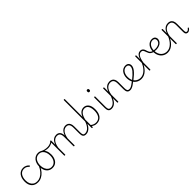

<svg xmlns="http://www.w3.org/2000/svg" viewBox="459 -2952 4907 4907"><g transform="rotate(-45 2912.0 -498.5)"><path d="M307 17Q199 17 137 -51Q75 -119 75 -238Q75 -299 89.5 -350.5Q104 -402 132.5 -439.5Q161 -477 202 -498Q243 -519 297 -519Q343 -519 385 -499Q427 -479 455 -446Q457 -442 457.5 -437Q458 -432 450 -424Q443 -417 437 -418.5Q431 -420 427 -424Q397 -454 367.5 -469.5Q338 -485 293 -485Q253 -485 220 -469Q187 -453 163 -421Q139 -389 126 -344Q113 -299 113 -242Q113 -173 136.5 -122.5Q160 -72 204 -44Q248 -16 309 -16Q318 -16 322.5 -11Q327 -6 327 0.5Q327 7 322 12Q317 17 307 17Z M307 17Q298 17 293.5 12Q289 7 289 0.5Q289 -6 294 -11Q299 -16 309 -16Q371 -16 427.5 -46Q484 -76 531.5 -131.5Q579 -187 614 -263Q618 -271 625 -271Q632 -271 637 -265.5Q642 -260 638 -250Q603 -165 551 -105.5Q499 -46 437 -14.5Q375 17 307 17Z M830 19Q761 19 711.5 -15Q662 -49 636 -109.5Q610 -170 610 -250Q610 -310 626.5 -359.5Q643 -409 672.5 -444.5Q702 -480 742 -499.5Q782 -519 830 -519Q895 -519 944.5 -485Q994 -451 1021.5 -390.5Q1049 -330 1049 -250Q1049 -202 1039 -161Q1029 -120 1010.5 -86.5Q992 -53 965.5 -29.5Q939 -6 905 6.5Q871 19 830 19ZM830 -16Q873 -16 905.5 -33.5Q938 -51 961.5 -82Q985 -113 997.5 -156Q1010 -199 1010 -250Q1010 -319 988 -372.5Q966 -426 926 -455Q886 -484 830 -484Q789 -484 755 -467.5Q721 -451 697.5 -419.5Q674 -388 661.5 -345Q649 -302 649 -250Q649 -182 671.5 -129Q694 -76 734 -46Q774 -16 830 -16Z M1115 -418Q1067 -418 1018.5 -430Q970 -442 918 -471Q911 -473 910 -478Q909 -483 911 -488Q913 -493 917.5 -495Q922 -497 928 -494Q971 -470 1017.5 -460Q1064 -450 1117 -450Q1144 -450 1172 -456.5Q1200 -463 1225.5 -475.5Q1251 -488 1266 -505Q1272 -511 1276.5 -510.5Q1281 -510 1284.5 -505.5Q1288 -501 1287.5 -494.5Q1287 -488 1282 -481Q1258 -460 1230 -446Q1202 -432 1173.5 -425Q1145 -418 1115 -418Z M2044 17Q2010 17 1988.5 7.5Q1967 -2 1955 -20.5Q1943 -39 1938 -64.5Q1933 -90 1933 -123V-331Q1933 -381 1921.5 -415Q1910 -449 1886.5 -466.5Q1863 -484 1823 -484Q1794 -484 1765.5 -472.5Q1737 -461 1711.5 -434Q1686 -407 1666 -360.5Q1646 -314 1634 -244H1612Q1621 -327 1644.5 -380.5Q1668 -434 1698.5 -465Q1729 -496 1763 -507.5Q1797 -519 1826 -519Q1867 -519 1898.5 -501.5Q1930 -484 1949.5 -444.5Q1969 -405 1969 -340V-123Q1969 -70 1983 -44Q1997 -18 2044 -18Q2050 -18 2053.5 -12.5Q2057 -7 2057 -0.5Q2057 6 2054 11.5Q2051 17 2044 17ZM1278 15Q1269 15 1265 11.5Q1261 8 1261 0V-500Q1261 -508 1265 -511.5Q1269 -515 1278 -515Q1288 -515 1292.5 -511.5Q1297 -508 1297 -500V-354Q1314 -404 1337 -436Q1360 -468 1387 -486.5Q1414 -505 1441 -512Q1468 -519 1491 -519Q1531 -519 1563.5 -501.5Q1596 -484 1615 -444.5Q1634 -405 1634 -340V0Q1634 8 1629.5 11.5Q1625 15 1616 15Q1606 15 1602 11.5Q1598 8 1598 0V-331Q1598 -380 1587 -414Q1576 -448 1551.5 -466Q1527 -484 1487 -484Q1458 -484 1429 -473Q1400 -462 1374 -435Q1348 -408 1328 -362Q1308 -316 1297 -247V0Q1297 8 1292.5 11.5Q1288 15 1278 15Z M2042 17Q2033 17 2028 11.5Q2023 6 2023 -0.5Q2023 -7 2028 -12.5Q2033 -18 2042 -18Q2078 -18 2110.5 -34Q2143 -50 2170 -79Q2197 -108 2219 -147.5Q2241 -187 2256 -235Q2259 -243 2266 -244Q2273 -245 2279 -240Q2285 -235 2282 -225Q2268 -177 2246 -133.5Q2224 -90 2194 -56.5Q2164 -23 2126 -3Q2088 17 2042 17Z M2273 14Q2264 14 2260 10Q2256 6 2256 -1V-1001Q2256 -1010 2260.5 -1013Q2265 -1016 2275 -1016Q2284 -1016 2288 -1013Q2292 -1010 2292 -1001V-367Q2316 -427 2347 -459.5Q2378 -492 2411.5 -505.5Q2445 -519 2480 -519Q2560 -519 2610 -456.5Q2660 -394 2660 -269Q2660 -217 2650.5 -173Q2641 -129 2622 -94Q2603 -59 2575.5 -34.5Q2548 -10 2511 3.5Q2474 17 2429 17Q2392 17 2359.5 5Q2327 -7 2292 -32V-1Q2292 6 2287.5 10Q2283 14 2273 14ZM2292 -69Q2330 -40 2364.5 -28Q2399 -16 2432 -16Q2467 -16 2496.5 -26.5Q2526 -37 2549 -56.5Q2572 -76 2587.5 -106.5Q2603 -137 2611.5 -177Q2620 -217 2620 -267Q2620 -332 2604 -381Q2588 -430 2556.5 -457Q2525 -484 2474 -484Q2436 -484 2401 -463Q2366 -442 2338 -395Q2310 -348 2292 -271Z M2971 17Q2936 17 2912.5 7.5Q2889 -2 2876.5 -20.5Q2864 -39 2858.5 -64.5Q2853 -90 2853 -123V-500Q2853 -508 2857.5 -511.5Q2862 -515 2870 -515Q2880 -515 2884.5 -511.5Q2889 -508 2889 -500V-123Q2889 -70 2905 -44Q2921 -18 2971 -18Q2978 -18 2981 -12.5Q2984 -7 2984 -0.5Q2984 6 2981 11.5Q2978 17 2971 17ZM2870 -690Q2851 -690 2842.5 -701Q2834 -712 2834 -733Q2834 -754 2842.5 -764.5Q2851 -775 2870 -775Q2889 -775 2898.5 -764.5Q2908 -754 2908 -733Q2909 -711 2899.5 -700.5Q2890 -690 2870 -690Z M2970 17Q2961 17 2956 11.5Q2951 6 2951 -0.5Q2951 -7 2956 -12.5Q2961 -18 2970 -18Q3005 -18 3037 -34Q3069 -50 3095 -79Q3121 -108 3142.5 -148Q3164 -188 3180 -235Q3182 -244 3189.5 -244.5Q3197 -245 3202 -239Q3207 -233 3204 -223Q3190 -176 3168.5 -132.5Q3147 -89 3118 -56Q3089 -23 3052 -3Q3015 17 2970 17Z M3644 17Q3611 17 3589 7.5Q3567 -2 3554.5 -20.5Q3542 -39 3536.5 -64.5Q3531 -90 3531 -123V-331Q3531 -381 3519 -415Q3507 -449 3481 -466.5Q3455 -484 3412 -484Q3382 -484 3351 -472.5Q3320 -461 3293 -434Q3266 -407 3245.5 -361.5Q3225 -316 3214 -247V0Q3214 8 3209.5 11.5Q3205 15 3195 15Q3186 15 3182 11.5Q3178 8 3178 0V-500Q3178 -508 3182 -511.5Q3186 -515 3195 -515Q3205 -515 3209.5 -511.5Q3214 -508 3214 -500V-353Q3231 -404 3255 -436Q3279 -468 3306.5 -486.5Q3334 -505 3362 -512Q3390 -519 3416 -519Q3460 -519 3494 -501.5Q3528 -484 3548 -444.5Q3568 -405 3568 -340V-123Q3568 -70 3583 -44Q3598 -18 3644 -18Q3651 -18 3654.5 -12.5Q3658 -7 3658 -0.5Q3658 6 3654.5 11.5Q3651 17 3644 17Z M3641 17Q3632 17 3627 11.5Q3622 6 3622 -0.5Q3622 -7 3627 -12.5Q3632 -18 3641 -18Q3664 -18 3689.5 -27.5Q3715 -37 3748.5 -59.5Q3782 -82 3829 -119Q3834 -124 3840 -121.5Q3846 -119 3850 -113.5Q3854 -108 3854 -101.5Q3854 -95 3848 -90Q3800 -52 3763 -28Q3726 -4 3696.5 6.5Q3667 17 3641 17Z M3848 -130Q3908 -178 3950.5 -217.5Q3993 -257 4019.5 -290.5Q4046 -324 4058.5 -353Q4071 -382 4071 -408Q4071 -445 4048 -465Q4025 -485 3986 -485Q3958 -485 3930 -472.5Q3902 -460 3879 -433Q3856 -406 3841.5 -365.5Q3827 -325 3827 -270Q3827 -199 3848 -151Q3869 -103 3902 -73.5Q3935 -44 3973 -31.5Q4011 -19 4045 -19Q4055 -19 4059.5 -13Q4064 -7 4064 -0.5Q4064 6 4059.5 11.5Q4055 17 4045 17Q3972 17 3913.5 -18Q3855 -53 3822 -117.5Q3789 -182 3789 -270Q3789 -321 3803 -366.5Q3817 -412 3843.5 -446Q3870 -480 3907.5 -499.5Q3945 -519 3991 -519Q4035 -519 4061 -503Q4087 -487 4098.5 -461.5Q4110 -436 4110 -411Q4110 -378 4096.5 -344.5Q4083 -311 4054.5 -274.5Q4026 -238 3980 -196Q3934 -154 3870 -104Z M4045 17Q4037 17 4032 12Q4027 7 4027 0Q4027 -7 4032 -13Q4037 -19 4045 -19Q4096 -19 4139 -38.5Q4182 -58 4219.5 -93Q4257 -128 4287 -173.5Q4317 -219 4338 -271Q4343 -280 4350 -279Q4357 -278 4361.5 -272Q4366 -266 4363 -259Q4343 -207 4312.5 -158Q4282 -109 4242.5 -70Q4203 -31 4153.5 -7Q4104 17 4045 17Z M4354 15Q4345 15 4341 11.5Q4337 8 4337 0V-500Q4337 -508 4341 -511.5Q4345 -515 4354 -515Q4364 -515 4368.5 -511.5Q4373 -508 4373 -500V-360Q4387 -407 4404.5 -438.5Q4422 -470 4442.5 -487Q4463 -504 4484.5 -511.5Q4506 -519 4526 -519Q4532 -519 4535.5 -513.5Q4539 -508 4538.5 -501.5Q4538 -495 4534.5 -489.5Q4531 -484 4525 -484Q4499 -484 4475.5 -471.5Q4452 -459 4432.5 -431.5Q4413 -404 4398 -358Q4383 -312 4373 -244V0Q4373 8 4368.5 11.5Q4364 15 4354 15Z M4755 -250Q4711 -261 4684.5 -279Q4658 -297 4642.5 -322.5Q4627 -348 4616 -382Q4599 -437 4581 -460.5Q4563 -484 4524 -484Q4517 -484 4513.5 -489.5Q4510 -495 4510 -501.5Q4510 -508 4513.5 -513.5Q4517 -519 4525 -519Q4563 -519 4587 -503Q4611 -487 4625.5 -459.5Q4640 -432 4649 -395Q4658 -368 4669.5 -346Q4681 -324 4701.5 -308.5Q4722 -293 4757 -282Q4764 -280 4767 -274.5Q4770 -269 4769.5 -262.5Q4769 -256 4765 -252.5Q4761 -249 4755 -250Z M4766 -282Q4837 -272 4886 -280Q4935 -288 4965.5 -307.5Q4996 -327 5010.5 -354Q5025 -381 5025 -408Q5025 -445 5002 -465Q4979 -485 4940 -485Q4912 -485 4884 -472.5Q4856 -460 4833 -433Q4810 -406 4795.5 -365.5Q4781 -325 4781 -270Q4781 -199 4802 -151Q4823 -103 4856 -73.5Q4889 -44 4927 -31.5Q4965 -19 4999 -19Q5009 -19 5013.5 -13Q5018 -7 5018 -0.5Q5018 6 5013.5 11.5Q5009 17 4999 17Q4926 17 4867.5 -18Q4809 -53 4776 -117.5Q4743 -182 4743 -270Q4743 -321 4757 -366.5Q4771 -412 4797.5 -446Q4824 -480 4861.5 -499.5Q4899 -519 4945 -519Q4989 -519 5015 -503Q5041 -487 5052.5 -462Q5064 -437 5064 -411Q5064 -380 5047 -346.5Q5030 -313 4994.5 -287Q4959 -261 4903 -249Q4847 -237 4766 -250Z M4999 17Q4991 17 4986 12Q4981 7 4981 0Q4981 -7 4986 -13Q4991 -19 4999 -19Q5050 -19 5093 -38.5Q5136 -58 5173.5 -93Q5211 -128 5241 -173.5Q5271 -219 5292 -271Q5297 -280 5304 -279Q5311 -278 5315.5 -272Q5320 -266 5317 -259Q5297 -207 5266.5 -158Q5236 -109 5196.5 -70Q5157 -31 5107.5 -7Q5058 17 4999 17Z M5719 17Q5702 17 5688 11Q5674 5 5664 -6.5Q5654 -18 5649 -35.5Q5644 -53 5644 -77V-331Q5644 -381 5632 -415Q5620 -449 5594 -466.5Q5568 -484 5525 -484Q5495 -484 5464 -472.5Q5433 -461 5406 -434.5Q5379 -408 5358.5 -362Q5338 -316 5327 -247V0Q5327 8 5322.5 11.5Q5318 15 5308 15Q5299 15 5295 11.5Q5291 8 5291 0V-500Q5291 -508 5295 -511.5Q5299 -515 5308 -515Q5318 -515 5322.5 -511.5Q5327 -508 5327 -500V-354Q5344 -403 5368 -435Q5392 -467 5419.5 -485.5Q5447 -504 5475 -511.5Q5503 -519 5529 -519Q5573 -519 5607 -501.5Q5641 -484 5661 -444.5Q5681 -405 5681 -340V-91Q5681 -68 5685 -52Q5689 -36 5698.5 -27Q5708 -18 5725 -18Q5737 -18 5748 -22.5Q5759 -27 5771 -37.5Q5783 -48 5795 -65Q5799 -72 5804 -72.5Q5809 -73 5816 -68Q5821 -65 5823 -60Q5825 -55 5821 -49Q5809 -29 5792 -14Q5775 1 5756.5 9Q5738 17 5719 17Z"/></g></svg>

Font: Playwrite NG Modern Thin
Style: Regular
Weight: 250
Designer: Veronika Burian, José Scaglione
Foundry: TypeTogether
Version: Version 1.002